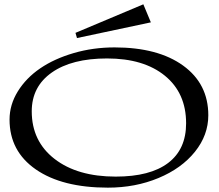

<svg xmlns="http://www.w3.org/2000/svg" viewBox="-20 -843 1007 883"><path d="M476.1 20Q266.1 20 145 -63.7Q23.9 -147.5 23.9 -293Q23.9 -361.3 62 -422.9Q100.1 -484.4 164.8 -528.6Q229.5 -572.8 318.8 -598.9Q408.2 -625 506.8 -625Q706.5 -625 822.3 -541.3Q938 -457.5 938 -313Q938 -221.7 876.5 -145Q814.9 -68.4 708.7 -24.2Q602.5 20 476.1 20ZM126 -331.1Q126 -193.4 231 -112.1Q335.9 -30.8 512.2 -30.8Q670.4 -30.8 753.2 -93.5Q835.9 -156.2 835.9 -275.9Q835.9 -415 738.5 -494.6Q641.1 -574.2 472.2 -574.2Q310.5 -574.2 218.3 -509.5Q126 -444.8 126 -331.1ZM327.1 -691.9 639.2 -823.2 673.8 -740.2 334 -668Z"/></svg>

Font: Halibut Exp
Style: Regular
Weight: 400
Width: 7
Designer: Matteo Maggi
Foundry: Collletttivo
Version: Version 3.080 | FøM Fix